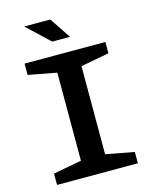

<svg xmlns="http://www.w3.org/2000/svg" viewBox="-135 -1028 891 1116"><g transform="rotate(-15 310.0 -469.5)"><path d="M66.8 -68.1 272.4 -106.6 237.3 -50.8V-679.2L272.4 -623.4L66.8 -661.9V-730H553.2V-661.9L347.6 -623.4L382.7 -679.2V-50.8L347.6 -106.6L553.2 -68.1V0H66.8ZM120.6 -939H277.7L362.4 -812.1H255.4Z"/></g></svg>

Font: Monaspace Xenon Var ExtraLight
Style: Regular
Weight: 200
Designer: Riley Cran and the Lettermatic Team
Version: Version 1.200 (Monaspace Xenon Var)